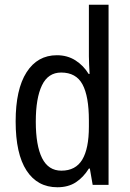

<svg xmlns="http://www.w3.org/2000/svg" viewBox="-20 -780 548 810"><path d="M222 10Q138 10 92 -60.5Q46 -131 46 -268Q46 -403 92 -475Q138 -547 220 -547Q264 -547 298 -525.5Q332 -504 354 -468H358Q357 -487 356 -507.5Q355 -528 355 -543V-760H438V0H371L359 -69H355Q332 -32 300 -11Q268 10 222 10ZM239 -60Q299 -60 327 -106.5Q355 -153 355 -246V-272Q355 -374 328 -424Q301 -474 238 -474Q183 -474 157 -420Q131 -366 131 -267Q131 -166 157.5 -113Q184 -60 239 -60Z"/></svg>

Font: Noto Sans Thai Cond
Style: Regular
Weight: 400
Width: 3
Designer: Monotype Design Team
Foundry: Monotype Imaging Inc.
Version: Version 2.002; ttfautohint (v1.8.4.7-5d5b)